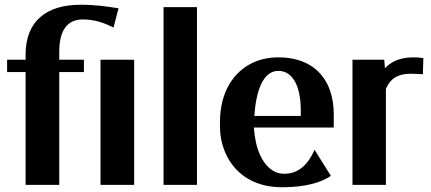

<svg xmlns="http://www.w3.org/2000/svg" viewBox="-20 -780 1817 810"><path d="M10 -476H88V0H230V-476H334V-528H230V-562C230 -656 267 -698 329 -698C380 -698 420 -683 459 -664L480 -745C429 -753 383 -760 320 -760C177 -760 88 -692 88 -550V-528H10ZM404 0H546V-528H404Z M670 0H811V-750H670Z M908 -246C908 -211 914 -178 926 -147C961 -55 1043 10 1170 10C1268 10 1335 -10 1376 -38L1307 -148C1280 -86 1239 -47 1180 -47C1161 -47 1145 -51 1130 -61C1087 -88 1057 -151 1051 -242H1388V-298C1388 -334 1383 -366 1373 -396C1345 -480 1273 -538 1155 -538C1117 -538 1082 -531 1052 -518C964 -479 908 -390 908 -265ZM1053 -291C1060 -393 1088 -481 1154 -481C1215 -481 1249 -417 1249 -312V-291Z M1467 0H1608V-405C1626 -448 1658 -469 1713 -469C1728 -469 1750 -467 1764 -467L1766 -535C1755 -537 1736 -538 1722 -538C1664 -538 1627 -517 1604 -492L1601 -528H1467Z"/></svg>

Font: Aerodynamic
Style: Regular
Weight: 500
Designer: Google
Version: Version 2.000980; 2014